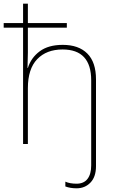

<svg xmlns="http://www.w3.org/2000/svg" viewBox="-20 -780 640 1040"><path d="M500 -350V0V120Q500 178 470 209Q440 240 395 240Q361 240 334 230V204Q358 215 395 215Q434 215 454 189Q474 163 474 116V-165V-345Q474 -512 319 -512Q232 -512 181.5 -459.5Q131 -407 131 -302V0H105V-630H0V-655H105V-760H131V-655H342V-630H131V-496Q131 -474 129 -412H131Q148 -467 195 -502Q242 -537 320 -537Q406 -537 453 -490Q500 -443 500 -350Z"/></svg>

Font: Noto Sans Mono UI Thin
Style: Regular
Weight: 250
Monospace: yes
Designer: Monotype Design team
Foundry: Monotype Imaging Inc.
Version: Version 1.000